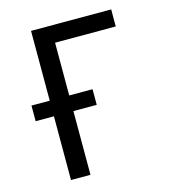

<svg xmlns="http://www.w3.org/2000/svg" viewBox="-109 -825 819 914"><g transform="rotate(-15 300.0 -367.5)"><path d="M128 0V-314H38V-391H128V-735H523V-651H224V-391H339V-314H224V0Z"/></g></svg>

Font: Iosevka Aile Medium
Style: Regular
Weight: 500
Designer: Belleve Invis
Foundry: Belleve Invis
Version: Version 27.3.5; ttfautohint (v1.8.4)